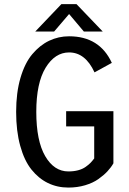

<svg xmlns="http://www.w3.org/2000/svg" viewBox="-20 -878 610 910"><path d="M467 -728.5H377.5L307.5 -811.5L236.5 -728.5H147L271 -858.5H342.5ZM517.5 -351V-104Q506.5 -84.5 489.2 -66Q472 -47.5 446.2 -29.2Q420.5 -11 383.5 0Q346.5 11 304 11Q251.5 11 207.2 -10.5Q163 -32 129 -74.5Q95 -117 75.8 -187Q56.5 -257 56.5 -348Q56.5 -438.5 77 -508.8Q97.5 -579 133 -621.2Q168.5 -663.5 212.8 -684.8Q257 -706 307.5 -706Q452 -706 510 -580L428 -535Q384.5 -629.5 307.5 -629.5Q240.5 -629.5 196.2 -557Q152 -484.5 152 -348Q152 -210.5 194.2 -138Q236.5 -65.5 304 -65.5Q329.5 -65.5 350.2 -71Q371 -76.5 385.8 -87Q400.5 -97.5 408.8 -106Q417 -114.5 426.5 -127V-279H293.5V-351Z"/></svg>

Font: League Mono Narrow
Style: Regular
Weight: 400
Width: 3
Designer: Tyler Finck
Foundry: The League of Moveable Type / Tyler Finck
Version: Version 2.210